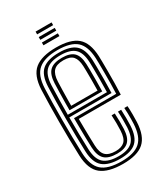

<svg xmlns="http://www.w3.org/2000/svg" viewBox="-182 -794 757 879"><g transform="rotate(-30 196.0 -354.5)"><path d="M202.1 7.6Q125.3 7.6 87.6 -22.3Q50 -52.1 46.9 -125.3Q45.2 -168 44.5 -213.5Q43.7 -258.9 43.8 -304.6Q43.8 -350.2 44.6 -393.2Q45.5 -436.2 46.9 -473.5Q50.5 -547.4 87.8 -577.5Q125.1 -607.6 201.2 -607.6Q277.8 -607.6 313.2 -577.3Q348.5 -547 351.8 -475.3Q352.3 -467.8 352.5 -445.5Q352.8 -423.2 352.9 -392.8Q353 -362.5 352.5 -330.6Q352.1 -298.8 350.6 -272.3H128.4Q128.7 -246.4 128.9 -222.9Q129.2 -199.4 129.8 -176.8Q130.4 -154.2 131.1 -130.6Q132.5 -92.8 149 -76.3Q165.5 -59.9 202.1 -59.9Q233.3 -59.9 249.4 -75.3Q265.5 -90.8 267.4 -129.7Q268.3 -147 268.2 -170.1Q268 -193.2 266.8 -211.5H283.7Q284.9 -190.5 285 -167.2Q285 -143.9 284.3 -129Q282.1 -84.8 262.8 -65.6Q243.6 -46.5 202.1 -46.5Q156.7 -46.5 136.3 -66Q116 -85.6 114.2 -129.8Q113.2 -156.2 112.6 -182.9Q112 -209.6 111.8 -235.7Q111.5 -261.8 111.3 -286.2H334.3Q335.5 -312.7 335.8 -342.4Q336.1 -372 336 -399.3Q335.9 -426.6 335.6 -446.8Q335.4 -467 334.9 -474.6Q332.1 -538.8 301 -566.5Q269.9 -594.1 201.2 -594.1Q133.5 -594.1 100 -566.7Q66.5 -539.2 63.6 -471.3Q62.2 -438.3 61.4 -396Q60.7 -353.6 60.7 -307.1Q60.6 -260.7 61.4 -214.6Q62.1 -168.6 63.6 -128Q66.2 -63.2 98.1 -34.5Q129.9 -5.9 202.1 -5.9Q269.2 -5.9 300.5 -33.7Q331.7 -61.6 334.9 -127.1Q335.4 -137.5 335.6 -152.5Q335.7 -167.5 335.4 -183.2Q335 -198.9 334 -211.5H350.9Q352.4 -192.5 352.5 -167.5Q352.6 -142.5 351.8 -126.3Q348.3 -54.6 313.4 -23.5Q278.6 7.6 202.1 7.6ZM202.1 -19.3Q141.8 -19.3 112.4 -43.7Q82.9 -68.1 80.5 -128Q79.2 -163.9 78.4 -207.6Q77.7 -251.3 77.6 -297.8Q77.6 -344.3 78.3 -388.7Q79 -433.1 80.4 -470.3Q83.1 -531.5 112.4 -556.1Q141.8 -580.7 201.2 -580.7Q260.9 -580.7 288.2 -556Q315.4 -531.3 318 -474.3Q318.5 -465 318.9 -437.4Q319.2 -409.7 319.1 -373.1Q319 -336.5 317.7 -300H94.4Q94.4 -256.1 95.1 -211.1Q95.8 -166 97.3 -129.2Q99.5 -76.5 124.6 -54.7Q149.6 -33 202.1 -33Q251.4 -33 275 -54.6Q298.5 -76.3 301.2 -128.2Q301.9 -143.6 301.8 -167.8Q301.8 -192 300.5 -211.5H317.4Q318.6 -191.5 318.7 -167.5Q318.8 -143.6 318 -127.6Q315.2 -69.7 288.2 -44.5Q261.3 -19.3 202.1 -19.3ZM94.4 -313.9H301.4Q302.2 -346.2 302.3 -378.9Q302.4 -411.6 302 -437.3Q301.7 -462.9 301.2 -473.3Q299 -523.4 275.8 -545.2Q252.5 -567 201.2 -567Q148.4 -567 124.1 -544.6Q99.8 -522.2 97.3 -469.5Q95.9 -434.7 95.3 -393.8Q94.7 -352.9 94.4 -313.9ZM111.6 -327.8Q111.6 -345.8 111.9 -370Q112.2 -394.1 112.8 -420Q113.3 -445.8 114.2 -468.6Q116.1 -514.5 136.6 -534Q157.1 -553.5 201.2 -553.5Q243.7 -553.5 263.1 -534.8Q282.5 -516.1 284.3 -472.8Q284.8 -462.6 285.1 -439.3Q285.4 -416 285.3 -386.6Q285.3 -357.2 284.5 -327.8ZM128.5 -341.6H267.8Q268.4 -370.2 268.4 -397Q268.3 -423.8 268.1 -443.8Q267.9 -463.8 267.4 -471.6Q265.9 -506.7 251.3 -523.4Q236.7 -540.1 201.2 -540.1Q164.6 -540.1 148.6 -522.8Q132.6 -505.5 131.1 -467.9Q130.4 -445.9 129.8 -424.9Q129.3 -404 129 -383.5Q128.8 -362.9 128.5 -341.6ZM157 -702.8V-717.3H241.5V-702.8ZM157 -645V-659.5H241.5V-645ZM157 -673.9V-688.4H241.5V-673.9Z"/></g></svg>

Font: Big Shoulders Inline Text SC Thin
Style: Regular
Weight: 100
Designer: Patric King
Foundry: XO Type Co
Version: Version 2.002